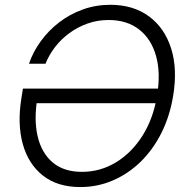

<svg xmlns="http://www.w3.org/2000/svg" viewBox="-20 -758 762 789"><path d="M310.1 10.7Q216.3 10.7 156.5 -36.4Q96.7 -83.5 73.7 -165.8Q50.8 -248 67.9 -354.5L74.2 -394H647.9L638.2 -334H107.9L133.8 -356.4Q118.7 -267.1 134.5 -198.5Q150.4 -129.9 196 -90.8Q241.7 -51.8 316.9 -51.8Q392.1 -51.8 456.5 -90.8Q521 -129.9 565.4 -200.2Q609.9 -270.5 625 -363.3Q641.1 -457.5 621.3 -527.8Q601.6 -598.1 551.5 -637Q501.5 -675.8 426.3 -675.8Q380.9 -675.8 340.1 -661.4Q299.3 -647 265.4 -622.1Q231.4 -597.2 206.3 -564.7Q181.2 -532.2 167 -496.1H99.1Q115.7 -544.9 147.5 -588.6Q179.2 -632.3 222.9 -666Q266.6 -699.7 320.1 -719Q373.5 -738.3 433.1 -738.3Q527.8 -738.3 592.3 -690.7Q656.7 -643.1 683.3 -558.8Q710 -474.6 691.4 -363.3Q677.7 -280.3 643.3 -211.7Q608.9 -143.1 557.9 -93.3Q506.8 -43.5 443.6 -16.4Q380.4 10.7 310.1 10.7Z"/></svg>

Font: Inter 28pt Light
Style: Italic
Weight: 300
Italic angle: -9.3988°
Designer: Rasmus Andersson
Foundry: rsms
Version: Version 4.001;git-66647c0bb